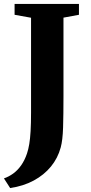

<svg xmlns="http://www.w3.org/2000/svg" viewBox="-43 -763 460 974"><path d="M-23 142Q1.5 133.5 23.8 117.5Q46 101.5 64 76.2Q82 51 94 15.5Q101 -5.5 105.5 -32.5Q110 -59.5 112.2 -98Q114.5 -136.5 114.5 -191.5V-673L31 -688V-743H357.5V-688L279 -673.5V-274Q279 -181.5 277 -116.5Q275 -51.5 265 -15Q250.5 39 215.5 81.8Q180.5 124.5 128.2 152.8Q76 181 8.5 191Z"/></svg>

Font: Merriweather 48pt ExtraBold
Style: Regular
Weight: 800
Version: Version 2.100